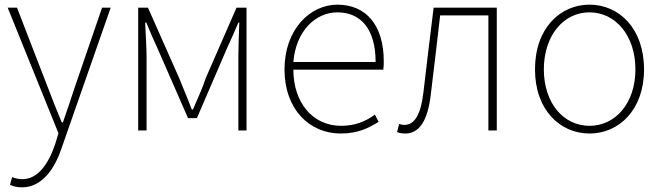

<svg xmlns="http://www.w3.org/2000/svg" viewBox="-20 -560 2843 824"><path d="M74 244C165 244 218 156 245 74L455 -527H418L300 -183C285 -138 267 -82 250 -35H245C225 -82 203 -138 186 -183L53 -527H13L231 12L216 61C187 145 142 209 76 209C60 209 43 205 32 200L23 233C36 240 56 244 74 244Z M573 0H609V-318C609 -357 605 -412 603 -463H608C623 -425 638 -392 654 -357L787 -53H825L956 -357C972 -392 987 -425 1003 -463H1007C1005 -412 1003 -357 1003 -318V0H1038V-527H995L864 -227C849 -182 828 -136 808 -90H803C786 -136 766 -182 748 -227L615 -527H573Z M1442 13C1520 13 1565 -13 1605 -37L1589 -68C1549 -39 1504 -20 1444 -20C1320 -20 1239 -122 1239 -261H1625C1627 -274 1627 -286 1627 -297C1627 -453 1550 -540 1428 -540C1311 -540 1201 -434 1201 -262C1201 -90 1309 13 1442 13ZM1239 -294C1250 -427 1334 -507 1428 -507C1527 -507 1592 -437 1592 -294Z M1720 13C1778 13 1816 -40 1829 -156C1843 -270 1856 -381 1869 -494H2076V0H2112V-527H1841C1826 -405 1811 -284 1797 -162C1786 -68 1759 -24 1715 -24C1706 -24 1700 -26 1693 -28L1684 7C1695 11 1704 13 1720 13Z M2510 13C2636 13 2744 -88 2744 -262C2744 -439 2636 -540 2510 -540C2384 -540 2276 -439 2276 -262C2276 -88 2384 13 2510 13ZM2510 -20C2398 -20 2314 -118 2314 -262C2314 -407 2398 -507 2510 -507C2622 -507 2707 -407 2707 -262C2707 -118 2622 -20 2510 -20Z"/></svg>

Font: Noto Sans Japanese Thin
Style: Regular
Weight: 100
Designer: Ryoko NISHIZUKA (kana & ideographs); Paul D. Hunt (Latin, Greek & Cyrillic); Wenlong ZHANG (bopomofo); Sandoll Communica
Foundry: Adobe Systems Incorporated
Version: Version 1.000;PS 1;hotconv 1.0.78;makeotf.lib2.5.61930